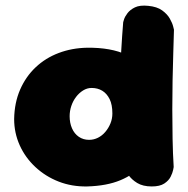

<svg xmlns="http://www.w3.org/2000/svg" viewBox="-20 -671 677 692"><path d="M294 1Q239 2 191.5 -16.5Q144 -35 107.5 -69Q71 -103 51 -147.5Q31 -192 31 -242Q32 -301 52.5 -348Q73 -395 108.5 -428.5Q144 -462 191.5 -480Q239 -498 294 -499Q380 -500 436.5 -473.5Q493 -447 521 -391.5Q549 -336 549 -250Q549 -200 535.5 -155.5Q522 -111 492.5 -76.5Q463 -42 414 -21.5Q365 -1 294 1ZM301 -167Q318 -167 333 -174.5Q348 -182 359.5 -195.5Q371 -209 378 -226Q385 -243 385 -262Q385 -294 375 -314Q365 -334 348.5 -344Q332 -354 310 -354Q294 -354 279.5 -345Q265 -336 254 -321.5Q243 -307 237 -289Q231 -271 231 -252Q231 -228 239.5 -208.5Q248 -189 264 -178Q280 -167 301 -167ZM527 1Q495 1 474.5 -11.5Q454 -24 442.5 -41Q431 -58 426.5 -70.5Q422 -83 422 -83Q418 -126 415.5 -175.5Q413 -225 412 -277.5Q411 -330 412.5 -383.5Q414 -437 417 -489.5Q420 -542 424 -591Q424 -591 427 -601Q430 -611 439.5 -623.5Q449 -636 466.5 -644.5Q484 -653 514 -650Q546 -647 564.5 -633.5Q583 -620 592 -604Q601 -588 604 -576Q607 -564 607 -564Q606 -526 604.5 -479.5Q603 -433 602 -382Q601 -331 601 -277.5Q601 -224 602 -171Q603 -118 606 -69Q606 -69 604 -58.5Q602 -48 595 -34Q588 -20 572 -9.5Q556 1 527 1Z"/></svg>

Font: Sour Gummy Black
Style: Regular
Weight: 900
Version: Version 1.000